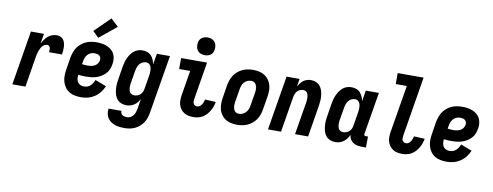

<svg xmlns="http://www.w3.org/2000/svg" viewBox="-76 -1180 4651 1810"><g transform="rotate(10 2250.0 -275.5)"><path d="M55 0 141 -520H266L250 -423Q260 -444 273.5 -463Q287 -482 304 -497Q321 -512 343 -520Q365 -528 387 -528Q406 -528 423 -521Q440 -514 450.5 -500.5Q461 -487 466 -469Q471 -451 472 -432.5Q473 -414 471.5 -395.5Q470 -377 467 -358H342Q344 -368 344.5 -378.5Q345 -389 342.5 -399Q340 -409 333 -416Q326 -423 315 -423Q302 -423 289.5 -416.5Q277 -410 268 -399Q259 -388 253 -375.5Q247 -363 242.5 -350.5Q238 -338 234.5 -325Q231 -312 229 -299L180 0Z M714 8Q683 8 654 2.5Q625 -3 600.5 -17.5Q576 -32 559.5 -55Q543 -78 534.5 -105.5Q526 -133 526 -163Q526 -193 531 -223L550 -343Q555 -368 563.5 -393Q572 -418 586.5 -440Q601 -462 622 -479.5Q643 -497 667 -508Q691 -519 716.5 -523.5Q742 -528 767 -528Q793 -528 819 -524.5Q845 -521 868 -511.5Q891 -502 910 -486.5Q929 -471 940 -449Q951 -427 953.5 -401Q956 -375 951 -349Q947 -324 937.5 -300.5Q928 -277 909.5 -258Q891 -239 868.5 -225.5Q846 -212 821.5 -204.5Q797 -197 772.5 -194.5Q748 -192 724 -192Q705 -192 687.5 -193Q670 -194 651 -196Q649 -178 651 -159.5Q653 -141 662 -126.5Q671 -112 687.5 -104.5Q704 -97 723 -97Q739 -97 755 -102.5Q771 -108 783.5 -119.5Q796 -131 805 -145.5Q814 -160 820 -176L927 -135Q914 -104 892.5 -76Q871 -48 841.5 -28.5Q812 -9 779 -0.5Q746 8 714 8ZM724 -297Q741 -297 757.5 -300Q774 -303 789.5 -311Q805 -319 815.5 -333.5Q826 -348 829 -365Q831 -378 827.5 -390Q824 -402 814.5 -410Q805 -418 792.5 -420.5Q780 -423 767 -423Q749 -423 731.5 -415.5Q714 -408 701 -393.5Q688 -379 682 -361.5Q676 -344 673 -326L669 -301Q682 -299 696 -298Q710 -297 724 -297ZM776 -572 719 -628 868 -774 940 -706Z M1166 223Q1143 223 1119.5 220.5Q1096 218 1074.5 210Q1053 202 1034.5 189.5Q1016 177 1004.5 158Q993 139 988.5 116Q984 93 988 70V68H1112Q1110 80 1115 91Q1120 102 1129.5 108Q1139 114 1151 116Q1163 118 1175 118Q1191 118 1207 109Q1223 100 1233.5 85.5Q1244 71 1249 54.5Q1254 38 1257 21L1273 -74Q1263 -56 1250.5 -40.5Q1238 -25 1221.5 -14Q1205 -3 1186 2.5Q1167 8 1148 8Q1122 8 1098.5 -1Q1075 -10 1059 -28.5Q1043 -47 1035.5 -70.5Q1028 -94 1025.5 -119.5Q1023 -145 1024.5 -171Q1026 -197 1031 -223L1050 -343Q1054 -364 1059.5 -385Q1065 -406 1074 -426.5Q1083 -447 1096 -466Q1109 -485 1126.5 -499.5Q1144 -514 1165 -521Q1186 -528 1207 -528Q1232 -528 1254.5 -520.5Q1277 -513 1292 -496.5Q1307 -480 1316 -459Q1325 -438 1329 -415L1347 -520H1472L1379 38Q1375 63 1367 87.5Q1359 112 1344.5 134Q1330 156 1309.5 174Q1289 192 1265 203Q1241 214 1216 218.5Q1191 223 1166 223ZM1204 -97Q1219 -97 1235 -102.5Q1251 -108 1263 -120Q1275 -132 1281.5 -147.5Q1288 -163 1290 -179L1310 -299Q1312 -312 1313.5 -325Q1315 -338 1314.5 -351Q1314 -364 1311.5 -376.5Q1309 -389 1303 -399.5Q1297 -410 1286.5 -416.5Q1276 -423 1262 -423Q1245 -423 1228 -415Q1211 -407 1199.5 -392.5Q1188 -378 1182 -361Q1176 -344 1173 -326L1153 -206Q1151 -194 1150 -182Q1149 -170 1150 -158.5Q1151 -147 1154 -135.5Q1157 -124 1163.5 -115.5Q1170 -107 1180.5 -102Q1191 -97 1204 -97Z M1788 8Q1764 8 1741 3.5Q1718 -1 1699 -13Q1680 -25 1666.5 -43.5Q1653 -62 1646.5 -84Q1640 -106 1640.5 -130.5Q1641 -155 1645 -179L1684 -415H1578L1579 -520H1827L1768 -162Q1766 -150 1766 -138.5Q1766 -127 1770.5 -117.5Q1775 -108 1784.5 -102.5Q1794 -97 1806 -97Q1819 -97 1830.5 -105Q1842 -113 1849.5 -124.5Q1857 -136 1861.5 -148.5Q1866 -161 1869 -174L1972 -169V-168Q1968 -146 1960.5 -124Q1953 -102 1941 -82Q1929 -62 1912.5 -44Q1896 -26 1876 -14Q1856 -2 1833 3Q1810 8 1788 8ZM1793 -585Q1773 -585 1754 -592.5Q1735 -600 1723.5 -615Q1712 -630 1709 -650Q1706 -670 1709 -690Q1711 -705 1718.5 -718Q1726 -731 1738.5 -739.5Q1751 -748 1765 -751.5Q1779 -755 1793 -755Q1813 -755 1831.5 -747.5Q1850 -740 1861.5 -725Q1873 -710 1876.5 -690Q1880 -670 1876 -650Q1874 -635 1867 -622Q1860 -609 1847.5 -600.5Q1835 -592 1821 -588.5Q1807 -585 1793 -585Z M2206 8Q2176 8 2147.5 2Q2119 -4 2095.5 -19Q2072 -34 2056 -56.5Q2040 -79 2032.5 -106.5Q2025 -134 2025.5 -164Q2026 -194 2031 -223L2050 -343Q2055 -368 2063.5 -393Q2072 -418 2086.5 -440Q2101 -462 2122 -479.5Q2143 -497 2167 -508Q2191 -519 2216.5 -523.5Q2242 -528 2267 -528Q2297 -528 2325.5 -522Q2354 -516 2377.5 -501Q2401 -486 2417.5 -463.5Q2434 -441 2441.5 -413.5Q2449 -386 2448.5 -356Q2448 -326 2443 -297L2423 -177Q2419 -152 2410.5 -127Q2402 -102 2387 -80Q2372 -58 2351.5 -40.5Q2331 -23 2307 -12Q2283 -1 2257 3.5Q2231 8 2206 8ZM2207 -97Q2225 -97 2242 -104.5Q2259 -112 2272 -126.5Q2285 -141 2291.5 -158.5Q2298 -176 2301 -194L2321 -314Q2323 -326 2324 -338Q2325 -350 2324 -362Q2323 -374 2319 -385Q2315 -396 2308 -405Q2301 -414 2290 -418.5Q2279 -423 2267 -423Q2249 -423 2231.5 -415.5Q2214 -408 2201 -393.5Q2188 -379 2182 -361.5Q2176 -344 2173 -326L2153 -206Q2151 -194 2150 -182Q2149 -170 2150 -158Q2151 -146 2154.5 -135Q2158 -124 2165 -115Q2172 -106 2183.5 -101.5Q2195 -97 2207 -97Z M2502 0 2588 -520H2713L2701 -448Q2711 -464 2723 -479.5Q2735 -495 2750.5 -506Q2766 -517 2784.5 -522.5Q2803 -528 2821 -528Q2847 -528 2870 -518.5Q2893 -509 2908 -490.5Q2923 -472 2930.5 -448.5Q2938 -425 2940.5 -399.5Q2943 -374 2941 -348Q2939 -322 2935 -297L2886 0H2761L2813 -314Q2815 -325 2815.5 -337Q2816 -349 2815.5 -360.5Q2815 -372 2812.5 -383Q2810 -394 2804 -403.5Q2798 -413 2788 -418Q2778 -423 2766 -423Q2751 -423 2735.5 -417Q2720 -411 2709 -399Q2698 -387 2692 -372Q2686 -357 2683 -341L2627 0Z M3148 8Q3122 8 3098.5 -1Q3075 -10 3059 -28.5Q3043 -47 3035.5 -70.5Q3028 -94 3025.5 -119.5Q3023 -145 3024.5 -171Q3026 -197 3031 -223L3050 -343Q3054 -364 3059.5 -385Q3065 -406 3074 -426.5Q3083 -447 3096 -466Q3109 -485 3126.5 -499.5Q3144 -514 3165 -521Q3186 -528 3207 -528Q3232 -528 3254.5 -520.5Q3277 -513 3292 -496.5Q3307 -480 3316 -459Q3325 -438 3329 -415L3347 -520H3472L3405 -117Q3404 -113 3404.5 -109Q3405 -105 3407.5 -102Q3410 -99 3414 -98Q3418 -97 3422 -97H3442L3441 8H3404Q3381 8 3359.5 4Q3338 0 3320 -11.5Q3302 -23 3290.5 -41.5Q3279 -60 3277 -83Q3268 -64 3255.5 -47Q3243 -30 3225.5 -17Q3208 -4 3188 2Q3168 8 3148 8ZM3204 -97Q3219 -97 3235 -102.5Q3251 -108 3263 -120Q3275 -132 3281.5 -147.5Q3288 -163 3290 -179L3310 -299Q3312 -312 3313.5 -325Q3315 -338 3314.5 -351Q3314 -364 3311.5 -376.5Q3309 -389 3303 -399.5Q3297 -410 3286.5 -416.5Q3276 -423 3262 -423Q3245 -423 3228 -415Q3211 -407 3199.5 -392.5Q3188 -378 3182 -361Q3176 -344 3173 -326L3153 -206Q3151 -194 3150 -182Q3149 -170 3150 -158.5Q3151 -147 3154 -135.5Q3157 -124 3163.5 -115.5Q3170 -107 3180.5 -102Q3191 -97 3204 -97Z M3788 8Q3764 8 3741 3.5Q3718 -1 3699 -13Q3680 -25 3666.5 -43.5Q3653 -62 3646.5 -84Q3640 -106 3640.5 -130.5Q3641 -155 3645 -179L3720 -630H3614V-735H3862L3768 -162Q3766 -150 3766 -138.5Q3766 -127 3770.5 -117.5Q3775 -108 3784.5 -102.5Q3794 -97 3806 -97Q3819 -97 3830.5 -105Q3842 -113 3849.5 -124.5Q3857 -136 3861.5 -148.5Q3866 -161 3869 -174L3972 -169V-168Q3968 -146 3960.5 -124Q3953 -102 3941 -82Q3929 -62 3912.5 -44Q3896 -26 3876 -14Q3856 -2 3833 3Q3810 8 3788 8Z M4214 8Q4183 8 4154 2.5Q4125 -3 4100.5 -17.5Q4076 -32 4059.5 -55Q4043 -78 4034.5 -105.5Q4026 -133 4026 -163Q4026 -193 4031 -223L4050 -343Q4055 -368 4063.5 -393Q4072 -418 4086.5 -440Q4101 -462 4122 -479.5Q4143 -497 4167 -508Q4191 -519 4216.5 -523.5Q4242 -528 4267 -528Q4293 -528 4319 -524.5Q4345 -521 4368 -511.5Q4391 -502 4410 -486.5Q4429 -471 4440 -449Q4451 -427 4453.5 -401Q4456 -375 4451 -349Q4447 -324 4437.5 -300.5Q4428 -277 4409.5 -258Q4391 -239 4368.5 -225.5Q4346 -212 4321.5 -204.5Q4297 -197 4272.5 -194.5Q4248 -192 4224 -192Q4205 -192 4187.5 -193Q4170 -194 4151 -196Q4149 -178 4151 -159.5Q4153 -141 4162 -126.5Q4171 -112 4187.5 -104.5Q4204 -97 4223 -97Q4239 -97 4255 -102.5Q4271 -108 4283.5 -119.5Q4296 -131 4305 -145.5Q4314 -160 4320 -176L4427 -135Q4414 -104 4392.5 -76Q4371 -48 4341.5 -28.5Q4312 -9 4279 -0.5Q4246 8 4214 8ZM4224 -297Q4241 -297 4257.5 -300Q4274 -303 4289.5 -311Q4305 -319 4315.5 -333.5Q4326 -348 4329 -365Q4331 -378 4327.5 -390Q4324 -402 4314.5 -410Q4305 -418 4292.5 -420.5Q4280 -423 4267 -423Q4249 -423 4231.5 -415.5Q4214 -408 4201 -393.5Q4188 -379 4182 -361.5Q4176 -344 4173 -326L4169 -301Q4182 -299 4196 -298Q4210 -297 4224 -297Z"/></g></svg>

Font: Iosevka Extrabold
Style: Italic
Weight: 800
Italic angle: -9°
Monospace: yes
Designer: Belleve Invis
Foundry: Belleve Invis
Version: Version 32.5.0; ttfautohint (v1.8.4)